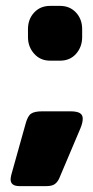

<svg xmlns="http://www.w3.org/2000/svg" viewBox="-20 -513 317 652"><path d="M75 -387V-414Q75 -448 96 -470.5Q117 -493 150 -493H184Q217 -493 238 -470.5Q259 -448 259 -414V-387Q259 -354 238.5 -330.5Q218 -307 184 -307H150Q117 -307 96 -330.5Q75 -354 75 -387ZM16 96Q16 92 18 82L67 -93Q74 -119 85.5 -127Q97 -135 124 -135H218Q241 -135 251 -129Q261 -123 261 -110Q261 -96 253 -77L181 93Q175 106 165.5 112.5Q156 119 138 119H46Q16 119 16 96Z"/></svg>

Font: Mitr
Style: Bold
Weight: 700
Designer: Thanarat Vachiruckul
Foundry: Cadson Demak
Version: Version 1.002